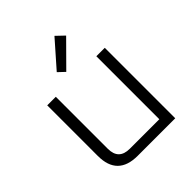

<svg xmlns="http://www.w3.org/2000/svg" viewBox="-207 -872 998 998"><g transform="rotate(-45 292.0 -373.5)"><path d="M78 -146V-518H141V-136Q141 -55 222 -55H439V-518H501V0H225Q78 0 78 -146ZM235 -605 360 -747 404 -705 271 -571Z"/></g></svg>

Font: Oxanium Light
Style: Regular
Weight: 300
Designer: Severin Meyer
Version: Version 1.000